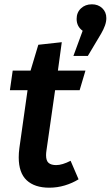

<svg xmlns="http://www.w3.org/2000/svg" viewBox="-20 -857 514 892"><path d="M345 -24Q316 -6 281 4.5Q246 15 209 15Q141 15 104 -19.5Q67 -54 67 -126Q67 -146 70 -169L108 -438H26L39 -529H122L158 -649L267 -661L249 -529H377L350 -438H236L196 -159Q195 -153 194.5 -147Q194 -141 194 -136Q194 -110 206 -100Q218 -90 241 -90Q269 -90 308 -110ZM364 -714Q336 -734 336 -769Q336 -799 356 -818Q376 -837 407 -837Q436 -837 455 -819Q474 -801 474 -773Q474 -756 467.5 -738Q461 -720 450 -701L388 -597H321Z"/></svg>

Font: Xgbmvzvtohvqztyvzapvmeyoton
Style: Regular
Weight: 500
Italic angle: -8°
Designer: Carrois Corporate & Edenspiekermann
Foundry: Carrois Corporate GbR & Edenspiekermann AG
Version: Version 2.001